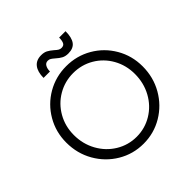

<svg xmlns="http://www.w3.org/2000/svg" viewBox="-224 -1072 1273 1273"><g transform="rotate(-45 412.0 -436.0)"><path d="M412 -715Q510 -715 592 -667.5Q674 -620 722 -537.5Q770 -455 770 -356Q770 -254 722 -170Q674 -86 592 -37Q510 12 412 12Q314 12 232 -37Q150 -86 102 -170Q54 -254 54 -356Q54 -455 102 -537.5Q150 -620 232 -667.5Q314 -715 412 -715ZM412 -53Q490 -53 556 -93Q622 -133 660 -202.5Q698 -272 698 -356Q698 -438 660 -505.5Q622 -573 556.5 -611.5Q491 -650 412 -650Q334 -650 268 -611.5Q202 -573 163.5 -505.5Q125 -438 125 -356Q125 -272 163.5 -202.5Q202 -133 268 -93Q334 -53 412 -53ZM346 -884Q373 -884 391 -874.5Q409 -865 430 -847Q444 -834 454 -828Q464 -822 476 -822Q498 -822 505.5 -838Q513 -854 513 -882H573Q573 -823 551.5 -793.5Q530 -764 482 -764Q455 -764 436.5 -774Q418 -784 398 -802Q383 -815 373.5 -821Q364 -827 351 -827Q331 -827 321 -809.5Q311 -792 311 -766H251Q251 -822 275 -853Q299 -884 346 -884Z"/></g></svg>

Font: Museo Sans Light
Style: Regular
Weight: 300
Designer: Jos Buivenga
Foundry: Jos Buivenga & Rosetta Type Foundry (extension, remastering)
Version: Version 3.600;PS 1.000;hotconv 1.0.88;makeotf.lib2.5.647800;